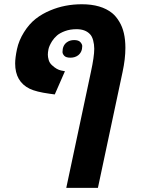

<svg xmlns="http://www.w3.org/2000/svg" viewBox="-20 -661 679 921"><path d="M52.7 -356.4Q52.7 -383.8 61.5 -425.3Q70.3 -466.8 95 -506.3Q119.6 -545.9 151.1 -570.6Q182.6 -595.2 221.7 -611.3Q291 -640.6 372.6 -640.6Q465.3 -640.6 518.1 -598.1Q537.1 -582.5 552.2 -557.1Q581.5 -509.3 581.5 -431.6Q581.5 -378.4 567.9 -315.4L449.7 240.2H297.9L416 -315.4Q432.1 -389.2 432.1 -427.2Q432.1 -447.8 426.8 -467.5Q421.4 -487.3 411.6 -497.1Q389.2 -521 347.2 -521Q316.4 -521 292 -512Q267.6 -502.9 253.9 -491.2Q240.2 -479.5 230 -463.9Q215.8 -440.9 212.6 -425.3Q209.5 -409.7 209.5 -398.7Q209.5 -387.7 213.6 -373Q217.8 -358.4 230 -347.7Q252 -327.1 273.4 -322.8L291.5 -319.3L242.7 -208L217.8 -211.4Q153.3 -220.2 122.1 -235.4Q52.7 -269.5 52.7 -356.4ZM299.8 -457.5Q314.5 -468.8 335.7 -468.8Q356.9 -468.8 365.7 -458.7Q374.5 -448.7 374.5 -439.9Q374.5 -411.1 354.5 -395.5Q339.4 -384.3 317.9 -384.3Q296.4 -384.3 288.1 -393.6Q279.8 -402.8 279.8 -411.6Q279.8 -442.4 299.8 -457.5Z"/></svg>

Font: Open Sans Hebrew
Style: Bold Italic
Weight: 700
Italic angle: -12°
Foundry: Ascender Corporation, Yanek Iontef
Version: Version 2.001;PS 002.001;hotconv 1.0.70;makeotf.lib2.5.58329